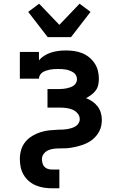

<svg xmlns="http://www.w3.org/2000/svg" viewBox="-20 -800 640 1035"><path d="M261 215Q238 215 216 211.5Q194 208 173.5 199.5Q153 191 136 176.5Q119 162 107.5 142.5Q96 123 91.5 101Q87 79 87 57Q87 32 94 8Q101 -16 116.5 -35Q132 -54 153.5 -67Q175 -80 198.5 -87.5Q222 -95 246.5 -97.5Q271 -100 296 -101Q308 -101 320 -101.5Q332 -102 343.5 -104Q355 -106 366 -109.5Q377 -113 387 -119Q397 -125 403.5 -135.5Q410 -146 410 -157Q410 -175 398 -189Q386 -203 369.5 -209.5Q353 -216 335.5 -218Q318 -220 300 -220H236V-320H300Q310 -320 320 -321Q330 -322 340 -324Q350 -326 359.5 -329.5Q369 -333 377.5 -339Q386 -345 390.5 -354Q395 -363 395 -373Q395 -384 390 -393.5Q385 -403 376 -409Q367 -415 356.5 -419Q346 -423 335.5 -425Q325 -427 314 -427.5Q303 -428 293 -428Q282 -428 271.5 -427.5Q261 -427 250.5 -425Q240 -423 229.5 -419.5Q219 -416 210 -410.5Q201 -405 195.5 -395.5Q190 -386 190 -376H87V-520H190V-475Q203 -490 220 -500.5Q237 -511 256 -517Q275 -523 295 -525.5Q315 -528 335 -528Q357 -528 379 -525Q401 -522 421.5 -514Q442 -506 459.5 -492Q477 -478 489.5 -459.5Q502 -441 507.5 -419.5Q513 -398 513 -376Q513 -359 509.5 -342.5Q506 -326 496 -312.5Q486 -299 472.5 -289Q459 -279 444 -271Q462 -264 478 -253Q494 -242 506 -226.5Q518 -211 523.5 -192Q529 -173 529 -154Q529 -139 526 -123.5Q523 -108 516 -94Q509 -80 499 -68Q489 -56 477 -46.5Q465 -37 451 -30Q437 -23 422.5 -18Q408 -13 393 -9.5Q378 -6 362.5 -3.5Q347 -1 331.5 -0.5Q316 0 300.5 0Q285 0 269.5 2Q254 4 240 10Q226 16 216 29Q206 42 206 57Q206 68 209 79.5Q212 91 219.5 99Q227 107 238 110.5Q249 114 261 114H300V215ZM237 -600 132 -736 191 -780 300 -666 409 -780 468 -736 363 -600Z"/></svg>

Font: Iosevka HT Extended
Style: Bold
Weight: 700
Width: 7
Monospace: yes
Designer: Belleve Invis
Foundry: Belleve Invis
Version: Version 32.3.0; ttfautohint (v1.8.4)